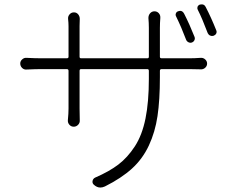

<svg xmlns="http://www.w3.org/2000/svg" viewBox="-20 -799 1047 866"><path d="M857.4 -632.8Q860.4 -625 856.9 -617.7Q853.5 -610.4 845.7 -607.4Q837.9 -604.5 830.1 -608.4Q822.3 -612.3 819.3 -620.1Q797.9 -676.8 774.4 -724.6Q770.5 -731.4 773.4 -738.8Q776.4 -746.1 783.2 -748Q788.1 -750 793 -750Q803.7 -750 810.5 -737.3Q835 -689.5 857.4 -632.8ZM701.2 -543Q701.2 -536.1 709 -536.1H833Q858.4 -536.1 884.8 -538.1Q896.5 -539.1 905.3 -531.2Q914.1 -523.4 914.1 -512.2Q914.1 -501 905.3 -493.2Q896.5 -485.4 884.8 -486.3Q859.4 -487.3 833 -487.3H709Q701.2 -487.3 701.2 -479.5V-451.2Q701.2 -347.7 690.4 -275.4Q679.7 -203.1 651.4 -142.6Q623 -82 575.2 -38.6Q527.3 4.9 453.1 42Q442.4 46.9 432.6 46.9Q417 46.9 403.3 34.2Q395.5 27.3 397.5 17.1Q399.4 6.8 409.2 2Q472.7 -25.4 514.2 -57.1Q555.7 -88.9 588.4 -139.2Q621.1 -189.5 636.2 -264.2Q651.4 -338.9 651.4 -443.4V-479.5Q651.4 -487.3 644.5 -487.3H345.7Q338.9 -487.3 338.9 -479.5V-309.6Q338.9 -290 339.8 -256.8Q340.8 -245.1 332.5 -236.3Q324.2 -227.5 312.5 -227.5Q300.8 -227.5 293 -236.3Q285.2 -245.1 286.1 -256.8Q289.1 -287.1 289.1 -309.6V-479.5Q289.1 -487.3 281.2 -487.3H167Q140.6 -487.3 99.6 -485.4Q87.9 -484.4 79.6 -492.7Q71.3 -501 71.3 -512.7Q71.3 -523.4 80.1 -531.2Q88.9 -539.1 99.6 -538.1Q138.7 -536.1 167 -536.1H281.2Q289.1 -536.1 289.1 -543V-680.7Q289.1 -696.3 287.1 -713.9Q286.1 -725.6 293.9 -734.4Q301.8 -743.2 313.5 -743.2Q325.2 -743.2 332.5 -734.4Q339.8 -725.6 339.8 -713.9Q338.9 -698.2 338.9 -681.6V-543Q338.9 -536.1 345.7 -536.1H644.5Q651.4 -536.1 651.4 -543V-672.9Q651.4 -695.3 649.4 -717.8Q649.4 -730.5 657.2 -739.3Q665 -748 676.8 -748Q688.5 -748 696.3 -739.3Q704.1 -730.5 703.1 -717.8Q701.2 -695.3 701.2 -672.9ZM872.1 -754.9Q870.1 -758.8 870.1 -762.7Q870.1 -765.6 871.1 -768.6Q874 -775.4 880.9 -778.3Q885.7 -779.3 890.6 -779.3Q902.3 -779.3 908.2 -766.6Q932.6 -719.7 955.1 -663.1Q957 -659.2 957 -655.3Q957 -651.4 955.1 -647.5Q951.2 -640.6 943.4 -637.7Q940.4 -636.7 936.5 -636.7Q932.6 -636.7 927.7 -638.7Q920.9 -641.6 917 -649.4Q891.6 -716.8 872.1 -754.9Z"/></svg>

Font: Gen Jyuu Gothic P Light
Style: Regular
Weight: 200
Designer: [Source Han Sans]
Ryoko NISHIZUKA  (kana & ideographs); Paul D. Hunt (Latin, Greek & Cyrillic); Wenlong ZHANG  (bopomofo
Version: Version 1.002.20150607